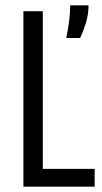

<svg xmlns="http://www.w3.org/2000/svg" viewBox="-20 -702 385 722"><path d="M68 0V-660H141V0ZM102 0V-67H336V0ZM229 -559Q236 -592 239 -615.5Q242 -639 243 -655Q244 -671 244 -682H313Q313 -647 302 -612.5Q291 -578 281 -559Z"/></svg>

Font: Bricolage Grotesque 24pt Condensed Light
Style: Regular
Weight: 300
Width: 3
Designer: Mathieu Triay
Foundry: Atelier Triay
Version: Version 1.001;gftools[0.9.33.dev8+g029e19f]